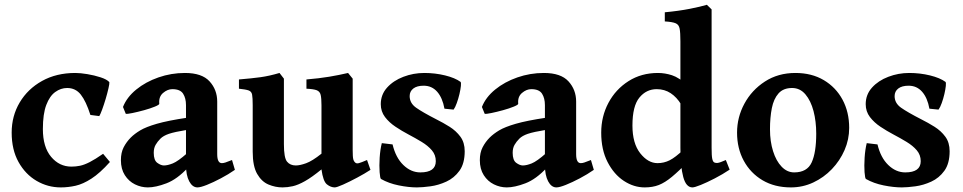

<svg xmlns="http://www.w3.org/2000/svg" viewBox="-20 -777 4066 811"><path d="M444.3 -92.8Q401.9 -45.4 366.2 -22.5Q330.6 0.5 299.1 7.6Q267.6 14.6 236.8 14.6Q182.1 14.6 134.8 -12.9Q87.4 -40.5 58.3 -92.5Q29.3 -144.5 29.3 -216.8Q29.3 -287.1 63.2 -344.2Q97.2 -401.4 157.7 -435.1Q218.3 -468.8 297.9 -468.8Q319.3 -468.8 348.9 -463.9Q378.4 -459 404.8 -450.4Q431.2 -441.9 441.9 -430.2Q442.9 -424.3 438.2 -404.1Q433.6 -383.8 426.3 -359.1Q418.9 -334.5 411.4 -314Q403.8 -293.5 399.4 -286.6L361.8 -291.5Q343.3 -349.6 321.3 -377.4Q299.3 -405.3 263.7 -405.3Q236.8 -405.3 213.4 -388.4Q189.9 -371.6 175.5 -333.7Q161.1 -295.9 161.1 -231.9Q161.1 -156.2 195.8 -114.7Q230.5 -73.2 281.7 -73.2Q300.3 -73.2 318.1 -76.9Q335.9 -80.6 358.9 -92.3Q381.8 -104 415.5 -127.4Z M972.2 -59.6Q944.8 -40.5 912.8 -23.7Q880.9 -6.8 854 3.9Q827.1 14.6 814 14.6Q793 14.6 779.3 -11Q765.6 -36.6 765.6 -80.1V-333Q765.6 -362.3 753.4 -381.3Q741.2 -400.4 708 -400.4Q687.5 -400.4 668.7 -384.3Q649.9 -368.2 652.8 -338.9Q653.3 -334.5 634.3 -326.7Q615.2 -318.8 588.6 -311.5Q562 -304.2 539.6 -299.6Q517.1 -294.9 511.2 -296.4L499.5 -325.2Q515.6 -366.2 555.4 -398.7Q595.2 -431.2 649.2 -450Q703.1 -468.8 761.2 -468.8Q833 -468.8 865.2 -433.3Q897.5 -397.9 897.5 -347.7V-126Q897.5 -87.9 917 -87.9Q923.8 -87.9 932.1 -90.6Q940.4 -93.3 960 -101.1ZM770.5 -228.5Q716.8 -219.7 693.4 -211.7Q669.9 -203.6 657.7 -191.4Q645 -178.7 637.2 -165Q629.4 -151.4 629.4 -131.3Q629.4 -100.1 644.5 -89.1Q659.7 -78.1 672.4 -78.1Q688 -78.1 710 -86.9Q731.9 -95.7 770.5 -129.9L774.4 -69.3Q728.5 -20 683.1 -2.7Q637.7 14.6 604.5 14.6Q576.2 14.6 550 1.7Q523.9 -11.2 507.3 -37.1Q490.7 -63 490.7 -100.6Q490.7 -132.3 502.4 -155Q514.2 -177.7 532.2 -195.8Q548.3 -211.9 572.3 -226.3Q596.2 -240.7 642.6 -254.2Q689 -267.6 770.5 -279.8Z M1544.9 -59.6Q1521 -43.9 1488.5 -26.6Q1456.1 -9.3 1429.2 2.7Q1402.3 14.6 1394 14.6Q1377 14.6 1360.8 1.7Q1344.7 -11.2 1337.9 -61.5Q1297.4 -28.3 1268.3 -12Q1239.3 4.4 1216.8 9.5Q1194.3 14.6 1173.3 14.6Q1143.1 14.6 1114 2.4Q1085 -9.8 1066.2 -42.5Q1047.4 -75.2 1047.4 -136.2V-332.5Q1047.4 -363.8 1044.9 -377.2Q1042.5 -390.6 1030.3 -395Q1018.1 -399.4 989.3 -402.3V-441.4Q1043 -445.8 1080.3 -450.9Q1117.7 -456.1 1160.6 -468.8L1179.2 -444.8V-168Q1179.2 -110.4 1192.4 -94.2Q1205.6 -78.1 1229.5 -78.1Q1246.6 -78.1 1272.7 -87.4Q1298.8 -96.7 1337.9 -127.9V-332.5Q1337.9 -361.8 1334.5 -376.2Q1331.1 -390.6 1317.9 -395.8Q1304.7 -400.9 1274.4 -402.3V-441.4Q1328.1 -445.8 1370.4 -452.9Q1412.6 -460 1450.2 -468.8L1469.7 -444.8V-143.6Q1469.7 -113.8 1472.2 -104.5Q1474.6 -95.2 1481 -89.8Q1486.3 -85.4 1495.8 -87.9Q1505.4 -90.3 1530.3 -101.1Z M1942.9 -138.2Q1942.9 -86.4 1920.7 -55.7Q1898.4 -24.9 1865.2 -9.8Q1832 5.4 1798.1 10Q1764.2 14.6 1740.7 14.6Q1706.5 14.6 1664.3 6.1Q1622.1 -2.4 1589.4 -21Q1585.4 -23.4 1583.5 -49.8Q1581.5 -76.2 1583.7 -110.8Q1585.9 -145.5 1592.8 -172.4L1638.2 -167Q1651.4 -111.3 1683.6 -80.1Q1715.8 -48.8 1755.4 -48.8Q1820.8 -48.8 1820.8 -96.2Q1820.8 -122.6 1804.2 -142.1Q1787.6 -161.6 1761 -177.7Q1734.4 -193.8 1704.6 -209.5Q1677.7 -223.6 1650.9 -241.5Q1624 -259.3 1606.2 -282.7Q1588.4 -306.2 1588.4 -336.9Q1588.4 -377.4 1615 -407Q1641.6 -436.5 1683.8 -452.6Q1726.1 -468.8 1772.5 -468.8Q1817.9 -468.8 1859.9 -458.5Q1901.9 -448.2 1925.3 -431.2Q1928.2 -428.7 1926.8 -414.1Q1925.3 -399.4 1920.7 -379.6Q1916 -359.9 1909.4 -341.6Q1902.8 -323.2 1896 -314L1857.4 -317.9Q1849.1 -363.8 1826.7 -389.4Q1804.2 -415 1769.5 -415Q1741.2 -415 1725.8 -403.1Q1710.4 -391.1 1710.4 -371.1Q1710.4 -341.3 1737.8 -322Q1765.1 -302.7 1823.2 -272.9Q1851.6 -258.8 1879.2 -241.5Q1906.7 -224.1 1924.8 -199.5Q1942.9 -174.8 1942.9 -138.2Z M2488.3 -59.6Q2460.9 -40.5 2429 -23.7Q2397 -6.8 2370.1 3.9Q2343.3 14.6 2330.1 14.6Q2309.1 14.6 2295.4 -11Q2281.7 -36.6 2281.7 -80.1V-333Q2281.7 -362.3 2269.5 -381.3Q2257.3 -400.4 2224.1 -400.4Q2203.6 -400.4 2184.8 -384.3Q2166 -368.2 2168.9 -338.9Q2169.4 -334.5 2150.4 -326.7Q2131.3 -318.8 2104.7 -311.5Q2078.1 -304.2 2055.7 -299.6Q2033.2 -294.9 2027.3 -296.4L2015.6 -325.2Q2031.7 -366.2 2071.5 -398.7Q2111.3 -431.2 2165.3 -450Q2219.2 -468.8 2277.3 -468.8Q2349.1 -468.8 2381.3 -433.3Q2413.6 -397.9 2413.6 -347.7V-126Q2413.6 -87.9 2433.1 -87.9Q2439.9 -87.9 2448.2 -90.6Q2456.5 -93.3 2476.1 -101.1ZM2286.6 -228.5Q2232.9 -219.7 2209.5 -211.7Q2186 -203.6 2173.8 -191.4Q2161.1 -178.7 2153.3 -165Q2145.5 -151.4 2145.5 -131.3Q2145.5 -100.1 2160.6 -89.1Q2175.8 -78.1 2188.5 -78.1Q2204.1 -78.1 2226.1 -86.9Q2248 -95.7 2286.6 -129.9L2290.5 -69.3Q2244.6 -20 2199.2 -2.7Q2153.8 14.6 2120.6 14.6Q2092.3 14.6 2066.2 1.7Q2040 -11.2 2023.4 -37.1Q2006.8 -63 2006.8 -100.6Q2006.8 -132.3 2018.6 -155Q2030.3 -177.7 2048.3 -195.8Q2064.5 -211.9 2088.4 -226.3Q2112.3 -240.7 2158.7 -254.2Q2205.1 -267.6 2286.6 -279.8Z M3062 -60.5Q3032.2 -40.5 2999 -23.4Q2965.8 -6.3 2939.9 4.2Q2914.1 14.6 2904.8 14.6Q2877.9 14.6 2866 -29.5Q2854 -73.7 2854 -152.3V-602.5Q2854 -638.7 2850.8 -655.8Q2847.7 -672.9 2834 -678.7Q2820.3 -684.6 2788.1 -686.5V-725.1Q2846.2 -730.5 2893.3 -739.7Q2940.4 -749 2965.8 -756.8L2985.8 -737.3V-153.3Q2985.8 -119.1 2988.5 -106.4Q2991.2 -93.8 2997.1 -90.8Q3002.9 -87.9 3011.7 -88.9Q3020.5 -89.8 3045.9 -101.1ZM2890.1 -97.7Q2847.7 -54.7 2818.4 -30.3Q2789.1 -5.9 2762.9 4.4Q2736.8 14.6 2703.1 14.6Q2657.2 14.6 2615.2 -12.9Q2573.2 -40.5 2546.4 -92.5Q2519.5 -144.5 2519.5 -216.8Q2519.5 -285.2 2550 -342.5Q2580.6 -399.9 2634.8 -434.3Q2689 -468.8 2759.3 -468.8Q2788.6 -468.8 2818.4 -459.2Q2848.1 -449.7 2886.2 -415Q2886.2 -385.7 2879.6 -365.5Q2873 -345.2 2857.4 -335.4Q2838.9 -366.2 2813 -383.3Q2787.1 -400.4 2753.9 -400.4Q2710 -400.4 2680.7 -364.7Q2651.4 -329.1 2651.4 -246.6Q2651.4 -171.4 2684.3 -129.6Q2717.3 -87.9 2757.3 -87.9Q2784.7 -87.9 2808.8 -100.1Q2833 -112.3 2867.2 -145Q2871.6 -143.1 2876.5 -132.3Q2881.3 -121.6 2885.5 -110.8Q2889.6 -100.1 2890.1 -97.7Z M3566.9 -236.8Q3566.9 -188 3547.4 -143.1Q3527.8 -98.1 3493.7 -62.5Q3459.5 -26.9 3415 -6.1Q3370.6 14.6 3320.8 14.6Q3252 14.6 3200.9 -15.6Q3149.9 -45.9 3121.6 -98.1Q3093.3 -150.4 3093.3 -216.8Q3093.3 -281.7 3124.3 -339.1Q3155.3 -396.5 3210.9 -432.6Q3266.6 -468.8 3339.8 -468.8Q3408.7 -468.8 3459.7 -438.5Q3510.7 -408.2 3538.8 -356Q3566.9 -303.7 3566.9 -236.8ZM3427.7 -212.4Q3427.7 -264.2 3416.3 -307.9Q3404.8 -351.6 3382.1 -378.4Q3359.4 -405.3 3325.7 -405.3Q3288.6 -405.3 3268.3 -382.3Q3248 -359.4 3240.2 -320.1Q3232.4 -280.8 3232.4 -231Q3232.4 -179.7 3245.4 -138.4Q3258.3 -97.2 3281.5 -73Q3304.7 -48.8 3334.5 -48.8Q3389.2 -48.8 3408.4 -90.8Q3427.7 -132.8 3427.7 -212.4Z M3991.2 -138.2Q3991.2 -86.4 3969 -55.7Q3946.8 -24.9 3913.6 -9.8Q3880.4 5.4 3846.4 10Q3812.5 14.6 3789.1 14.6Q3754.9 14.6 3712.6 6.1Q3670.4 -2.4 3637.7 -21Q3633.8 -23.4 3631.8 -49.8Q3629.9 -76.2 3632.1 -110.8Q3634.3 -145.5 3641.1 -172.4L3686.5 -167Q3699.7 -111.3 3731.9 -80.1Q3764.2 -48.8 3803.7 -48.8Q3869.1 -48.8 3869.1 -96.2Q3869.1 -122.6 3852.5 -142.1Q3835.9 -161.6 3809.3 -177.7Q3782.7 -193.8 3752.9 -209.5Q3726.1 -223.6 3699.2 -241.5Q3672.4 -259.3 3654.5 -282.7Q3636.7 -306.2 3636.7 -336.9Q3636.7 -377.4 3663.3 -407Q3689.9 -436.5 3732.2 -452.6Q3774.4 -468.8 3820.8 -468.8Q3866.2 -468.8 3908.2 -458.5Q3950.2 -448.2 3973.6 -431.2Q3976.6 -428.7 3975.1 -414.1Q3973.6 -399.4 3969 -379.6Q3964.4 -359.9 3957.8 -341.6Q3951.2 -323.2 3944.3 -314L3905.8 -317.9Q3897.5 -363.8 3875 -389.4Q3852.5 -415 3817.9 -415Q3789.6 -415 3774.2 -403.1Q3758.8 -391.1 3758.8 -371.1Q3758.8 -341.3 3786.1 -322Q3813.5 -302.7 3871.6 -272.9Q3899.9 -258.8 3927.5 -241.5Q3955.1 -224.1 3973.1 -199.5Q3991.2 -174.8 3991.2 -138.2Z"/></svg>

Font: Gentium Book Plus
Style: Bold
Weight: 700
Designer: Victor Gaultney, Annie Olsen, Iska Routamaa, Becca Hirsbrunner
Foundry: SIL International
Version: Version 6.101